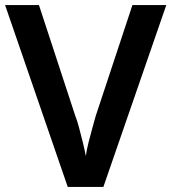

<svg xmlns="http://www.w3.org/2000/svg" viewBox="-20 -734 673 754"><path d="M633 -714 386 0H246L0 -714H133L276 -278Q283 -261 290.5 -232.5Q298 -204 305.5 -174Q313 -144 317 -121Q320 -144 327.5 -174Q335 -204 343 -232.5Q351 -261 356 -279L500 -714Z"/></svg>

Font: Noto Sans Adlam Unjoined SemiBold
Style: Regular
Weight: 600
Version: Version 3.001